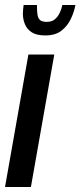

<svg xmlns="http://www.w3.org/2000/svg" viewBox="-21 -744 320 764"><path d="M-1 0 92 -527H195L102 0ZM159 -603Q125 -603 106 -615Q87 -627 78.5 -647Q70 -667 70 -690Q70 -698 71 -706.5Q72 -715 73 -724H126Q126 -702 128 -687Q130 -672 138 -664.5Q146 -657 165 -657Q185 -657 197 -667Q209 -677 216.5 -692.5Q224 -708 227 -724H279Q274 -696 260.5 -668Q247 -640 223 -621.5Q199 -603 159 -603Z"/></svg>

Font: Archivo ExtraCondensed SemiBold
Style: Italic
Weight: 600
Width: 2
Italic angle: -10°
Designer: Hector Gatti
Foundry: Omnibus-Type
Version: Version 2.001